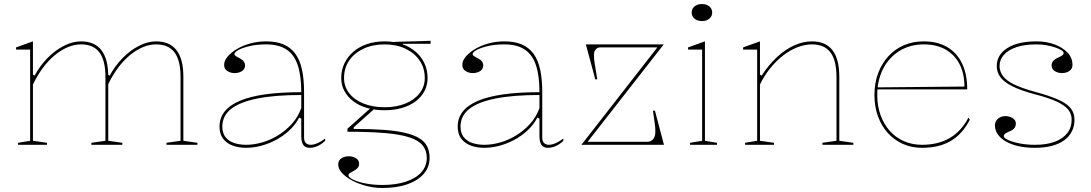

<svg xmlns="http://www.w3.org/2000/svg" viewBox="-20 -721 5430 956"><path d="M70 0V-10L130 -20V-474H60V-485L144 -515V-350L152 -344Q179 -394 217 -432.5Q255 -471 298.5 -493Q342 -515 383 -515Q417 -515 442.5 -504Q468 -493 485 -471Q502 -449 510.5 -416Q519 -383 519 -338V-20L589 -10V0H435V-10L505 -20V-338Q505 -420 475 -460Q445 -500 383 -500Q350 -500 317 -486Q284 -472 252.5 -446Q221 -420 193.5 -383Q166 -346 144 -300V-20L214 -10V0ZM809 0V-10L879 -20V-338Q879 -420 849 -460Q819 -500 757 -500Q724 -500 691 -486Q658 -472 626.5 -446Q595 -420 567.5 -383Q540 -346 518 -300V-350L526 -344Q553 -394 591 -432.5Q629 -471 672.5 -493Q716 -515 757 -515Q791 -515 816.5 -504Q842 -493 859 -471Q876 -449 884.5 -416Q893 -383 893 -338V-20L963 -10V0Z M1305 -515Q1356 -515 1391.5 -500Q1427 -485 1450 -454Q1473 -423 1483.5 -375Q1494 -327 1494 -262V-37Q1494 -17 1503.5 -8.5Q1513 0 1526 0Q1543 0 1562.5 -9Q1582 -18 1599 -31V-20Q1588 -9 1575 -1Q1562 7 1548.5 11Q1535 15 1522 15Q1500 15 1490 0.5Q1480 -14 1480 -43Q1480 -76 1480 -91.5Q1480 -107 1480 -114.5Q1480 -122 1480 -130L1470 -136Q1451 -100 1421 -72Q1391 -44 1354.5 -24.5Q1318 -5 1279.5 5Q1241 15 1206 15Q1170 15 1140 4.5Q1110 -6 1091.5 -29.5Q1073 -53 1073 -91Q1073 -176 1174 -219Q1275 -262 1480 -262Q1480 -344 1462.5 -396.5Q1445 -449 1406.5 -474.5Q1368 -500 1305 -500Q1259 -500 1223 -491.5Q1187 -483 1167 -472Q1147 -461 1147 -451Q1147 -447 1153 -442.5Q1159 -438 1175 -430Q1200 -417 1200 -395Q1200 -376 1184 -366.5Q1168 -357 1148 -357Q1129 -357 1112.5 -367Q1096 -377 1096 -398Q1096 -419 1113.5 -439.5Q1131 -460 1160.5 -477.5Q1190 -495 1227.5 -505Q1265 -515 1305 -515ZM1480 -248Q1349 -248 1261.5 -230.5Q1174 -213 1130.5 -178.5Q1087 -144 1087 -91Q1087 -58 1103 -38Q1119 -18 1146 -9Q1173 0 1206 0Q1243 0 1284 -11.5Q1325 -23 1363.5 -46.5Q1402 -70 1433 -104Q1464 -138 1480 -183Z M1883 215Q1844 215 1805 205Q1766 195 1734.5 178.5Q1703 162 1683.5 141Q1664 120 1664 98Q1664 84 1671.5 75Q1679 66 1691 61.5Q1703 57 1716 57Q1736 57 1752 66.5Q1768 76 1768 95Q1768 106 1762.5 113Q1757 120 1749.5 125Q1742 130 1734 134Q1726 138 1720.5 142Q1715 146 1715 151Q1715 162 1738.5 173.5Q1762 185 1800.5 192.5Q1839 200 1883 200Q1951 200 2001 183.5Q2051 167 2078 136.5Q2105 106 2105 65Q2105 28 2084.5 3Q2064 -22 2018.5 -37Q1973 -52 1897 -58.5Q1821 -65 1710 -65V-80L1831 -188L1843 -178L1741 -87V-79Q1826 -79 1889.5 -74.5Q1953 -70 1997 -59.5Q2041 -49 2068 -32.5Q2095 -16 2107 8.5Q2119 33 2119 65Q2119 111 2090 144.5Q2061 178 2008.5 196.5Q1956 215 1883 215ZM1895 -172Q1847 -172 1807.5 -183.5Q1768 -195 1739.5 -216.5Q1711 -238 1695 -267.5Q1679 -297 1679 -332Q1679 -372 1695 -405.5Q1711 -439 1739.5 -463.5Q1768 -488 1807.5 -501.5Q1847 -515 1895 -515Q1943 -515 1982 -501.5Q2021 -488 2049.5 -463.5Q2078 -439 2093.5 -405.5Q2109 -372 2109 -332Q2109 -297 2093.5 -267.5Q2078 -238 2049.5 -216.5Q2021 -195 1981.5 -183.5Q1942 -172 1895 -172ZM1895 -187Q1954 -187 1999 -205.5Q2044 -224 2069.5 -257Q2095 -290 2095 -332Q2095 -382 2069.5 -419.5Q2044 -457 1999 -478.5Q1954 -500 1895 -500Q1836 -500 1790 -478.5Q1744 -457 1718.5 -419.5Q1693 -382 1693 -332Q1693 -290 1718.5 -257Q1744 -224 1790 -205.5Q1836 -187 1895 -187ZM1986 -490 1937 -512Q1956 -513 1974.5 -513.5Q1993 -514 2012 -514.5Q2031 -515 2049.5 -515.5Q2068 -516 2086.5 -516.5Q2105 -517 2124 -518V-503H1986Z M2491 -515Q2542 -515 2577.5 -500Q2613 -485 2636 -454Q2659 -423 2669.5 -375Q2680 -327 2680 -262V-37Q2680 -17 2689.5 -8.5Q2699 0 2712 0Q2729 0 2748.5 -9Q2768 -18 2785 -31V-20Q2774 -9 2761 -1Q2748 7 2734.5 11Q2721 15 2708 15Q2686 15 2676 0.5Q2666 -14 2666 -43Q2666 -76 2666 -91.5Q2666 -107 2666 -114.5Q2666 -122 2666 -130L2656 -136Q2637 -100 2607 -72Q2577 -44 2540.5 -24.5Q2504 -5 2465.5 5Q2427 15 2392 15Q2356 15 2326 4.5Q2296 -6 2277.5 -29.5Q2259 -53 2259 -91Q2259 -176 2360 -219Q2461 -262 2666 -262Q2666 -344 2648.5 -396.5Q2631 -449 2592.5 -474.5Q2554 -500 2491 -500Q2445 -500 2409 -491.5Q2373 -483 2353 -472Q2333 -461 2333 -451Q2333 -447 2339 -442.5Q2345 -438 2361 -430Q2386 -417 2386 -395Q2386 -376 2370 -366.5Q2354 -357 2334 -357Q2315 -357 2298.5 -367Q2282 -377 2282 -398Q2282 -419 2299.5 -439.5Q2317 -460 2346.5 -477.5Q2376 -495 2413.5 -505Q2451 -515 2491 -515ZM2666 -248Q2535 -248 2447.5 -230.5Q2360 -213 2316.5 -178.5Q2273 -144 2273 -91Q2273 -58 2289 -38Q2305 -18 2332 -9Q2359 0 2392 0Q2429 0 2470 -11.5Q2511 -23 2549.5 -46.5Q2588 -70 2619 -104Q2650 -138 2666 -183Z M2875 0 3253 -485H2968Q2952 -485 2942.5 -470Q2933 -455 2941 -405L2954 -326H2944L2897 -500H3285L2906 -15H3204Q3224 -15 3236 -33.5Q3248 -52 3240 -108L3231 -170H3241L3286 0Z M3475 -616Q3460 -616 3448.5 -621.5Q3437 -627 3430.5 -636.5Q3424 -646 3424 -658Q3424 -671 3430.5 -680.5Q3437 -690 3448.5 -695.5Q3460 -701 3475 -701Q3490 -701 3501.5 -695.5Q3513 -690 3519.5 -680.5Q3526 -671 3526 -658Q3526 -646 3519.5 -636.5Q3513 -627 3501.5 -621.5Q3490 -616 3475 -616ZM3416 0V-10L3476 -20V-474H3406V-485L3490 -515V-20L3550 -10V0Z M4229 -10V0H4075V-10L4145 -20V-338Q4145 -420 4115 -460Q4085 -500 4023 -500Q3987 -500 3950 -485.5Q3913 -471 3878.5 -444Q3844 -417 3814.5 -380.5Q3785 -344 3764 -300V-20L3834 -10V0H3690V-10L3750 -20V-474H3680V-485L3764 -515V-350L3772 -344Q3808 -399 3849 -437Q3890 -475 3934.5 -495Q3979 -515 4023 -515Q4057 -515 4082.5 -504Q4108 -493 4125 -471Q4142 -449 4150.5 -416Q4159 -383 4159 -338V-20Z M4579 -515Q4648 -515 4696.5 -486.5Q4745 -458 4770.5 -404.5Q4796 -351 4796 -276H4348V-286L4782 -290Q4782 -355 4757.5 -402Q4733 -449 4688 -474.5Q4643 -500 4579 -500Q4512 -500 4459.5 -468Q4407 -436 4377.5 -379Q4348 -322 4348 -248Q4348 -193 4364.5 -147.5Q4381 -102 4410.5 -69Q4440 -36 4481 -18Q4522 0 4571 0Q4611 0 4645.5 -8.5Q4680 -17 4708.5 -33.5Q4737 -50 4760.5 -75.5Q4784 -101 4802 -135L4809 -125Q4791 -90 4767.5 -63.5Q4744 -37 4714.5 -19.5Q4685 -2 4649 6.5Q4613 15 4571 15Q4519 15 4475.5 -4.5Q4432 -24 4400.5 -59Q4369 -94 4351.5 -142Q4334 -190 4334 -248Q4334 -307 4352 -355.5Q4370 -404 4402.5 -440Q4435 -476 4480 -495.5Q4525 -515 4579 -515Z M5133 15Q5089 15 5052.5 7Q5016 -1 4989.5 -16Q4963 -31 4948.5 -51.5Q4934 -72 4934 -97Q4934 -111 4941.5 -121.5Q4949 -132 4961 -137.5Q4973 -143 4986 -143Q4999 -143 5011 -138.5Q5023 -134 5030.5 -126Q5038 -118 5038 -105Q5038 -93 5031 -83.5Q5024 -74 5011 -69Q4992 -61 4985 -55.5Q4978 -50 4978 -43Q4978 -34 4999.5 -24Q5021 -14 5056.5 -7Q5092 0 5133 0Q5191 0 5231.5 -15Q5272 -30 5294 -58Q5316 -86 5316 -125Q5316 -154 5298.5 -175.5Q5281 -197 5241 -215.5Q5201 -234 5131 -252Q5061 -271 5019.5 -292Q4978 -313 4960.5 -337.5Q4943 -362 4943 -392Q4943 -448 4995.5 -481.5Q5048 -515 5141 -515Q5190 -515 5230.5 -500Q5271 -485 5295.5 -459Q5320 -433 5320 -398Q5320 -384 5312.5 -375Q5305 -366 5293 -361.5Q5281 -357 5268 -357Q5258 -357 5249 -359.5Q5240 -362 5232.5 -366.5Q5225 -371 5220.5 -378.5Q5216 -386 5216 -395Q5216 -420 5248 -434Q5264 -441 5270 -446Q5276 -451 5276 -457Q5276 -464 5264 -471.5Q5252 -479 5232 -485.5Q5212 -492 5188.5 -496Q5165 -500 5141 -500Q5083 -500 5042 -486.5Q5001 -473 4979 -448.5Q4957 -424 4957 -392Q4957 -366 4973.5 -343Q4990 -320 5028.5 -301Q5067 -282 5133 -264Q5207 -244 5250 -224.5Q5293 -205 5311.5 -181.5Q5330 -158 5330 -125Q5330 -92 5316.5 -66Q5303 -40 5278 -22Q5253 -4 5216.5 5.5Q5180 15 5133 15Z"/></svg>

Font: Kalnia Thin
Style: Regular
Weight: 100
Version: Version 1.105